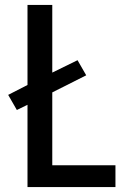

<svg xmlns="http://www.w3.org/2000/svg" viewBox="-20 -755 540 775"><path d="M91 0V-332L48 -311L13 -372L91 -412V-735H191V-462L293 -512L328 -451L191 -382V-88H446V0Z"/></svg>

Font: Iosevka Term Semibold
Style: Regular
Weight: 600
Monospace: yes
Designer: Belleve Invis
Foundry: Belleve Invis
Version: Version 31.4.0